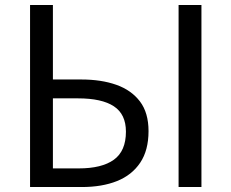

<svg xmlns="http://www.w3.org/2000/svg" viewBox="-20 -753 931 773"><path d="M101 0V-733H193V-433H307Q388 -433 448.5 -411.5Q509 -390 543.5 -344.5Q578 -299 578 -225Q578 -148 544.5 -98Q511 -48 451 -24Q391 0 309 0ZM193 -75H297Q390 -75 438.5 -110Q487 -145 487 -223Q487 -293 438.5 -325Q390 -357 294 -357H193ZM699 0V-733H791V0Z"/></svg>

Font: Noto Sans HK
Style: Regular
Weight: 400
Designer: Ryoko NISHIZUKA 西塚涼子 (kana, bopomofo & ideographs); Paul D. Hunt (Latin, Greek & Cyrillic); Sandoll Communications 산돌커뮤니
Foundry: Adobe
Version: Version 2.004-H2;hotconv 1.0.118;makeotfexe 2.5.65603